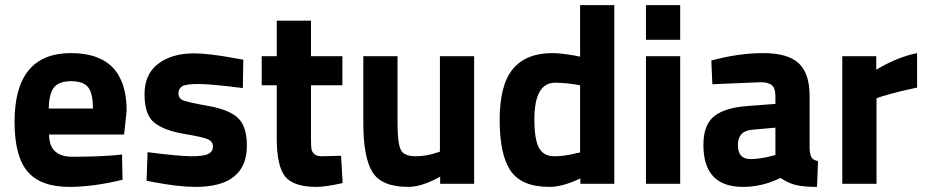

<svg xmlns="http://www.w3.org/2000/svg" viewBox="-20 -720 3629 752"><path d="M264 -106Q357 -106 430 -112L458 -115L460 -16Q345 12 252 12Q139 12 88 -48Q37 -108 37 -243Q37 -512 258 -512Q476 -512 476 -286L466 -193H172Q173 -147 196.5 -126.5Q220 -106 264 -106ZM344 -295Q344 -355 325 -378.5Q306 -402 258.5 -402Q211 -402 191.5 -377.5Q172 -353 171 -295Z M931 -375Q807 -391 757.5 -391Q708 -391 693.5 -382Q679 -373 679 -353.5Q679 -334 698.5 -326.5Q718 -319 798.5 -304.5Q879 -290 913 -257Q947 -224 947 -150Q947 12 746 12Q680 12 586 -6L554 -12L558 -124Q682 -108 730.5 -108Q779 -108 796.5 -117.5Q814 -127 814 -146Q814 -165 795.5 -174Q777 -183 699.5 -196Q622 -209 584 -240Q546 -271 546 -350.5Q546 -430 600 -470.5Q654 -511 739 -511Q798 -511 900 -492L933 -486Z M1321 -386H1198V-181Q1198 -151 1199.5 -138.5Q1201 -126 1210.5 -117Q1220 -108 1240 -108L1316 -110L1322 -3Q1255 12 1220 12Q1130 12 1097 -28.5Q1064 -69 1064 -178V-386H1005V-500H1064V-639H1198V-500H1321Z M1703 -500H1837V0H1704V-28Q1632 12 1579 12Q1475 12 1439 -45.5Q1403 -103 1403 -238V-500H1537V-236Q1537 -162 1549 -135Q1561 -108 1607 -108Q1651 -108 1690 -122L1703 -126Z M2386 -700V0H2253V-21Q2183 12 2132 12Q2023 12 1980 -51Q1937 -114 1937 -250.5Q1937 -387 1988.5 -449.5Q2040 -512 2144 -512Q2176 -512 2233 -502L2252 -498V-700ZM2238 -120 2252 -123V-386Q2197 -396 2154 -396Q2073 -396 2073 -252Q2073 -174 2091 -141Q2109 -108 2150.5 -108Q2192 -108 2238 -120Z M2510 0V-500H2644V0ZM2510 -564V-700H2644V-564Z M3151 -344V-136Q3153 -112 3159 -102.5Q3165 -93 3184 -89L3180 12Q3129 12 3098.5 5Q3068 -2 3037 -23Q2965 12 2890 12Q2735 12 2735 -152Q2735 -232 2778 -265.5Q2821 -299 2910 -305L3017 -313V-344Q3017 -375 3003 -386.5Q2989 -398 2958 -398L2770 -390L2766 -483Q2873 -512 2969.5 -512Q3066 -512 3108.5 -472Q3151 -432 3151 -344ZM2926 -212Q2870 -207 2870 -152Q2870 -97 2919 -97Q2957 -97 3002 -109L3017 -113V-220Z M3279 0V-500H3412V-447Q3496 -497 3572 -512V-377Q3491 -360 3433 -342L3413 -335V0Z"/></svg>

Font: Titillium Web
Style: Bold
Weight: 700
Version: Version 1.001;PS 57.000;hotconv 1.0.70;makeotf.lib2.5.55311